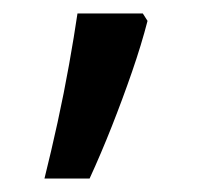

<svg xmlns="http://www.w3.org/2000/svg" viewBox="-20 -136 308 285"><path d="M46 129Q56 89 65.5 45.5Q75 2 82.5 -40Q90 -82 95 -116H192L199 -105Q190 -70 176 -29.5Q162 11 146 51.5Q130 92 113 129Z"/></svg>

Font: binaryh115
Style: Book
Weight: 400
Designer: Jelle Bosma - Monotype Design Team
Foundry: Monotype Imaging Inc.
Version: Version 2.003